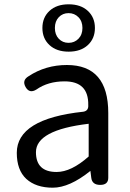

<svg xmlns="http://www.w3.org/2000/svg" viewBox="-20 -859 604 892"><path d="M291 -557Q483 -557 483 -334V-33Q483 0 445.5 0Q408 0 404 -33L400 -65Q303 13 225 13Q147 13 102 -28Q58 -69 58 -149Q58 -307 367 -340Q392 -344 390 -371Q392 -481 280 -481Q203 -481 149 -443Q117 -423 99 -454.5Q81 -486 113 -505Q192 -557 291 -557ZM392 -284Q147 -255 147 -152Q147 -60 243 -60Q311 -60 392 -132ZM388 -649.5Q355 -619 299 -619Q243 -619 210 -649.5Q177 -680 177 -729Q177 -778 210 -808.5Q243 -839 299 -839Q355 -839 388 -808.5Q421 -778 421 -729Q421 -680 388 -649.5ZM235 -729Q235 -698 253 -679Q271 -660 298.5 -660Q326 -660 344.5 -679Q363 -698 363 -729Q363 -760 344.5 -779Q326 -798 298.5 -798Q271 -798 253 -779Q235 -760 235 -729Z"/></svg>

Font: Raw Maruko Gothic CJK TC
Style: Regular
Weight: 400
Version: Version 1.001